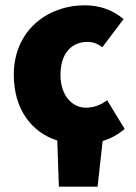

<svg xmlns="http://www.w3.org/2000/svg" viewBox="-20 -532 512 724"><path d="M202 172H348L367 0C396 -9 425 -24 450 -46L384 -154C360 -136 334 -126 304 -126C250 -126 208 -174 208 -250C208 -326 246 -374 310 -374C328 -374 344 -370 366 -354L446 -460C408 -492 360 -512 300 -512C158 -512 32 -416 32 -250C32 -120 99 -33 196 -2Z"/></svg>

Font: Source Sans Pro Black
Style: Regular
Weight: 900
Designer: Paul D. Hunt
Foundry: Adobe Systems Incorporated
Version: Version 3.006;hotconv 1.0.111;makeotfexe 2.5.65597